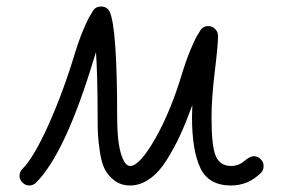

<svg xmlns="http://www.w3.org/2000/svg" viewBox="-20 -570 870 590"><path d="M49 -51Q84 -86 129.5 -187.5Q175 -289 211 -409Q215 -422 219.5 -435Q224 -448 228 -458.5Q232 -469 236 -478.5Q240 -488 243.5 -495.5Q247 -503 250 -509.5Q253 -516 256 -520.5Q259 -525 261 -528.5Q263 -532 264 -534L265 -536Q274 -550 290 -550Q309 -550 317 -534Q340 -484 340 -210Q340 -137 351.5 -98.5Q363 -60 380 -60Q409 -60 457 -144Q505 -228 541 -349Q545 -362 549.5 -375Q554 -388 558 -398.5Q562 -409 566 -418.5Q570 -428 573.5 -435.5Q577 -443 580 -449.5Q583 -456 586 -460.5Q589 -465 591 -468.5Q593 -472 594 -474L595 -476Q604 -490 620 -490Q632 -490 641 -481Q650 -472 650 -460Q650 -432 640 -350Q630 -268 630 -210Q630 -119 643.5 -89.5Q657 -60 690 -60Q713 -60 730.5 -75Q748 -90 760 -90Q772 -90 781 -81Q790 -72 790 -60Q790 -47 782 -39Q743 0 690 0Q621 0 595.5 -54Q570 -108 570 -210Q570 -217 570.5 -229Q571 -241 571 -247Q552 -195 534.5 -156.5Q517 -118 493 -79.5Q469 -41 440 -20.5Q411 0 380 0Q352 0 332 -15Q312 -30 302 -50Q292 -70 287 -103Q282 -136 281 -157Q280 -178 280 -210Q280 -332 275 -410Q274 -406 269 -391Q181 -99 91 -9Q82 0 70 0Q58 0 49 -9Q40 -18 40 -30Q40 -42 49 -51Z"/></svg>

Font: Pecita
Style: Book
Weight: 400
Width: 7
Version: Version 4.3